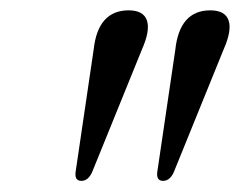

<svg xmlns="http://www.w3.org/2000/svg" viewBox="-20 -800 453 362"><path d="M133.5 -459Q120.5 -459 122.5 -475.5L156.5 -706Q164.5 -780.5 222.5 -780.5Q250.5 -780.5 257 -761.5Q263.5 -742.5 247.5 -706.5L153.5 -475Q146 -459 133.5 -459ZM287.5 -459Q274.5 -459 276.5 -475.5L310.5 -706Q318.5 -780.5 376.5 -780.5Q404.5 -780.5 411 -761.5Q417.5 -742.5 401.5 -706.5L307.5 -475Q300 -459 287.5 -459Z"/></svg>

Font: Fraunces 72pt S000
Style: Italic
Weight: 400
Italic angle: -16°
Version: Version 1.000; ttfautohint (v1.8.3)